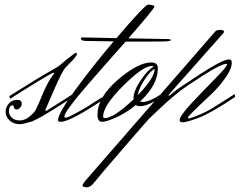

<svg xmlns="http://www.w3.org/2000/svg" viewBox="-20 -521 1025 821"><path d="M35 -106Q30 -103 23 -98L20 -110Q133 -182 204 -222L231 -238Q246 -250 264 -266Q302 -296 304 -295Q309 -295 309 -290.5Q309 -286 301 -275.5Q293 -265 278.5 -251Q264 -237 261 -233Q246 -218 211.5 -137.5Q177 -57 174 -51Q174 -47 176.5 -47Q179 -47 180 -48L292 -119L293 -106Q281 -99 253 -81Q225 -63 213.5 -56Q202 -49 180 -35.5Q158 -22 146 -16Q134 -10 118 -2Q77 10 66 10Q65 10 65 10Q38 10 21 -6Q4 -22 4 -43Q4 -64 18.5 -79Q33 -94 53 -94Q73 -94 73 -78Q73 -69 66.5 -61Q60 -53 50.5 -53Q41 -53 39.5 -62Q38 -71 34 -71Q27 -71 22.5 -64Q18 -57 18 -44Q18 -31 30 -18.5Q42 -6 64 -6Q86 -6 105.5 -22Q125 -38 132 -50Q139 -62 162 -117.5Q185 -173 210 -205L212 -209Q212 -210 209 -210Q201 -210 76 -132Z M439 -107Q282 0 239 0Q228 0 228 -7Q228 -35 300 -134Q372 -233 466 -344Q370 -346 348 -346Q326 -346 326 -357Q326 -361 335 -361L478 -358Q600 -501 613 -501Q640 -501 640 -492.5Q640 -484 529 -357L697 -354Q710 -354 710 -350.5Q710 -347 706 -346Q700 -343 607 -343H517Q452 -269 422 -235.5Q392 -202 344 -146Q255 -42 255 -22Q255 -18 262.5 -18Q270 -18 313 -41.5Q356 -65 378 -81L438 -118Z M641 -225V-226Q621 -216 597 -178.5Q573 -141 569 -114Q641 -188 641 -225ZM428 -16Q466 -16 551 -96V-101Q551 -132 581.5 -177.5Q612 -223 637 -236Q634 -239 629 -239Q592 -239 506.5 -154Q421 -69 421 -22Q421 -16 428 -16ZM397 -30Q397 -105 483.5 -179.5Q570 -254 627 -254Q655 -254 655 -229Q655 -158 579 -87Q585 -85 591 -85Q619 -85 672 -120L677 -110Q613 -67 580 -67Q567 -67 561 -72Q522 -40 479 -20Q436 0 416.5 0Q397 0 397 -30Z M344 253 901 -387Q906 -393 922 -393Q938 -393 938 -385Q938 -382 933 -377L706 -121Q701 -115 701 -113Q701 -111 702.5 -111Q704 -111 722 -126.5Q740 -142 836.5 -204.5Q933 -267 960 -267Q971 -267 971 -253Q971 -226 942 -185.5Q913 -145 877 -112Q784 -25 784 -19.5Q784 -14 788 -14Q844 -32 886 -57L984 -119L985 -106Q880 -36 828.5 -17Q777 2 762.5 2Q748 2 748 -7Q748 -25 798.5 -79Q849 -133 900 -184.5Q951 -236 951 -246Q951 -248 948 -248Q926 -248 848.5 -198.5Q771 -149 745.5 -128.5Q720 -108 699 -89.5Q678 -71 664.5 -58Q651 -45 638.5 -33.5Q626 -22 618 -14Q610 -6 505 115.5Q400 237 384 258Q368 280 351 280Q351 280 351 280Q333 279 333 273Q333 267 344 253Z"/></svg>

Font: Herr Von Muellerhoff
Style: Regular
Weight: 400
Version: Version 1.000